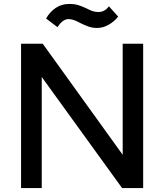

<svg xmlns="http://www.w3.org/2000/svg" viewBox="-20 -955 836 975"><path d="M603 -169V-733H707V0H600L192 -564V0H87V-733H197ZM388 -838Q369 -848 355.5 -853Q342 -858 328 -858Q298 -858 272 -817L214 -861Q234 -896 264 -915.5Q294 -935 331 -935Q358 -935 377.5 -929Q397 -923 420 -912Q437 -903 450.5 -898.5Q464 -894 480 -894Q512 -894 533 -923L580 -871Q561 -846 532 -829.5Q503 -813 473 -813Q450 -813 431 -819.5Q412 -826 388 -838Z"/></svg>

Font: Shippori Antique
Style: Regular
Weight: 400
Designer: FONTDASU
Foundry: FONTDASU / Google Inc. / but / Adobe
Version: Version 2.001